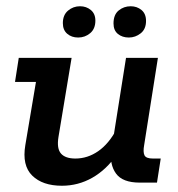

<svg xmlns="http://www.w3.org/2000/svg" viewBox="-20 -584 570 614"><path d="M178 10Q116 10 83 -22.5Q50 -55 61 -120L95 -322H28L40 -399H209L167 -146Q161 -109 175 -93Q189 -77 221 -77Q260 -77 294 -100.5Q328 -124 353 -171L341 -134L383 -399H485L441 -120Q437 -98 442 -87.5Q447 -77 469 -77H494L482 0H427Q372 0 351 -29Q330 -58 336 -103L338 -119L354 -90Q320 -41 275 -15.5Q230 10 178 10ZM230 -464Q209 -464 195 -476Q181 -488 181 -510Q181 -536 197.5 -550Q214 -564 236 -564Q256 -564 270.5 -552Q285 -540 285 -518Q285 -492 268.5 -478Q252 -464 230 -464ZM392 -464Q371 -464 357 -475.5Q343 -487 343 -509Q343 -537 359.5 -550.5Q376 -564 398 -564Q418 -564 432.5 -552Q447 -540 447 -517Q447 -491 430 -477.5Q413 -464 392 -464Z"/></svg>

Font: Rokkitt SemiBold
Style: Italic
Weight: 600
Italic angle: -9°
Designer: Vernon Adams
Foundry: Vernon Adams
Version: Version 3.103